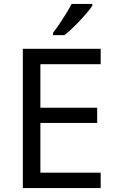

<svg xmlns="http://www.w3.org/2000/svg" viewBox="-20 -964 596 984"><path d="M496 0H97V-714H496V-635H187V-412H478V-334H187V-79H496ZM453 -934Q441 -916 416 -887.5Q391 -859 362.5 -830.5Q334 -802 310 -784H252V-796Q267 -815 284.5 -841Q302 -867 319 -894.5Q336 -922 347 -944H453Z"/></svg>

Font: Noto Sans Inscriptional Pahlavi
Style: Regular
Weight: 400
Designer: Monotype Design Team
Foundry: Monotype Imaging Inc.
Version: Version 2.003; ttfautohint (v1.8.4.7-5d5b)